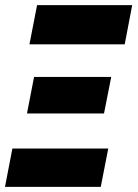

<svg xmlns="http://www.w3.org/2000/svg" viewBox="-63 -731 538 751"><path d="M52.2 -557.6H424.8L454.1 -710.9H82ZM-43.5 0H331.1L360.4 -149.9H-14.6ZM42.5 -287.1H343.8L372.1 -430.2H70.3Z"/></svg>

Font: Roboto Flex Super Cond Black
Style: Italic
Weight: 900
Width: 3
Italic angle: -10°
Designer: Berlow after Robertson
Foundry: Google
Version: Version 3.200;Glyphs 3.3 (3311)